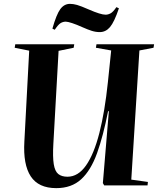

<svg xmlns="http://www.w3.org/2000/svg" viewBox="-20 -959 830 993"><path d="M659 -30 745 -18 743 0H519L512 -12L543 -384H539Q514 -256 482 -167Q450 -78 400 -32Q350 14 271 14Q179 14 139 -47Q99 -108 106 -227L131 -697L56 -712L59 -730H364L361 -712L283 -696L256 -216Q252 -147 258 -110Q264 -73 281.5 -59Q299 -45 329 -45Q384 -45 425 -103.5Q466 -162 494 -271.5Q522 -381 538 -534L555 -698L476 -712L479 -730H777L774 -712L701 -698ZM496 -793Q475 -793 454.5 -799.5Q434 -806 407 -818Q376 -832 353 -839.5Q330 -847 320 -847Q306 -847 293.5 -839.5Q281 -832 263 -805L251 -811Q272 -885 292 -912Q312 -939 342 -939Q359 -939 378.5 -933.5Q398 -928 439 -910Q501 -883 526 -883Q539 -883 552 -890Q565 -897 582 -922L595 -916Q571 -845 549 -819Q527 -793 496 -793Z"/></svg>

Font: Literata 72pt
Style: Bold Italic
Weight: 700
Italic angle: -2°
Designer: Latin by Veronika Burian and Jose Scaglione. Greek by Irene Vlachou. Cyrillic by Vera Evstafieva
Foundry: TypeTogether
Version: Version 3.002